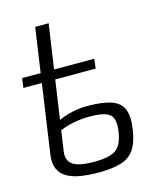

<svg xmlns="http://www.w3.org/2000/svg" viewBox="-106 -768 715 854"><g transform="rotate(-15 251.0 -340.5)"><path d="M244 9Q197 9 160 3Q123 -3 97.5 -18Q72 -33 61 -58.5Q50 -84 55 -122L137 -690H199L116 -121Q113 -94 122 -78.5Q131 -63 148 -55.5Q165 -48 187.5 -45Q210 -42 233 -42Q281 -42 310 -50.5Q339 -59 354 -81.5Q369 -104 375 -146Q380 -182 372.5 -203Q365 -224 340 -233Q315 -242 265 -242Q221 -242 173.5 -230.5Q126 -219 79 -189L86 -232Q132 -264 178 -277Q224 -290 268 -290Q341 -290 381 -275.5Q421 -261 434 -227.5Q447 -194 438 -137Q430 -80 408.5 -48Q387 -16 347 -3.5Q307 9 244 9ZM16 -441 22 -485H354L349 -441Z"/></g></svg>

Font: Exo 2 Light
Style: Italic
Weight: 300
Italic angle: -8°
Designer: Natanael Gama
Foundry: Natanael Gama
Version: Version 2.010